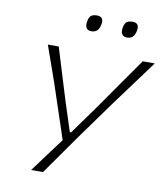

<svg xmlns="http://www.w3.org/2000/svg" viewBox="-98 -1003 932 1083"><g transform="rotate(10 368.5 -461.5)"><path d="M154.5 0Q189 -46.5 224.8 -94.8Q260.5 -143 300.5 -196.5L196.5 -509Q178.5 -560.5 162 -607Q145.5 -653.5 124.5 -713H187Q207 -647 221.8 -599Q236.5 -551 249.8 -508Q263 -465 279 -413L332.5 -248H339.5L456 -410Q484.5 -450.5 508.5 -485Q532.5 -519.5 556.2 -553.5Q580 -587.5 607 -626Q634 -664.5 668 -713H737Q689.5 -648.5 637.8 -578.5Q586 -508.5 543 -450L380 -224Q344.5 -173.5 302.8 -114Q261 -54.5 222.5 0ZM556 -829.5Q535.5 -829.5 527 -844.8Q518.5 -860 525.5 -888.5Q530.5 -908.5 542 -915.8Q553.5 -923 573.5 -923Q614.5 -923 606 -877.5Q601 -851 588.5 -840.2Q576 -829.5 556 -829.5ZM352 -829.5Q331.5 -829.5 323 -844.8Q314.5 -860 322 -888.5Q326.5 -908.5 338.2 -915.8Q350 -923 370 -923Q410.5 -923 402.5 -877.5Q397 -851 384.5 -840.2Q372 -829.5 352 -829.5Z"/></g></svg>

Font: Commissioner Loud ExtraLight
Style: Italic
Weight: 200
Italic angle: -12°
Designer: Kostas Bartsokas
Foundry: Kostas Bartsokas
Version: Version 1.000; ttfautohint (v1.8.3)